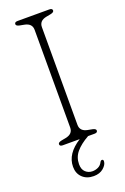

<svg xmlns="http://www.w3.org/2000/svg" viewBox="-172 -753 664 1016"><g transform="rotate(-20 160.5 -245.0)"><path d="M181 -75Q181 -39 222 -31L248 -26Q267 -22 267 -12Q267 0 250 0H213.5Q166.5 26.5 142 55.8Q117.5 85 117.5 124Q117.5 153.5 133.8 168.2Q150 183 172.5 183Q189 183 204.5 175.8Q220 168.5 228 152Q232.5 143.5 239 143.5Q247.5 143.5 247 154.5Q246 173.5 225 191.5Q204 209.5 170 209.5Q131 209.5 107 186.5Q83 163.5 83 126Q83 52.5 166.5 0H71Q54 0 54 -12Q54 -22 73 -26L99 -31Q140 -39 140 -75V-625Q140 -661 99 -669L73 -674Q54 -678 54 -688Q54 -700 71 -700H250Q267 -700 267 -688Q267 -678 248 -674L222 -669Q181 -661 181 -625Z"/></g></svg>

Font: Fraunces 9pt SuperSoft Thin
Style: Regular
Weight: 100
Version: Version 1.000;[b76b70a41]